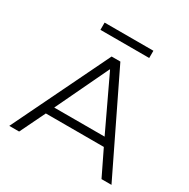

<svg xmlns="http://www.w3.org/2000/svg" viewBox="-190 -1043 1199 1217"><g transform="rotate(30 410.0 -434.5)"><path d="M36 0 378 -705H442L784 0H711L613 -202L652 -184H166L206 -202L108 0ZM408 -628 218 -229 191 -243H627L600 -229L411 -628ZM232 -816V-869H589V-816Z"/></g></svg>

Font: Nunito Sans 10pt SemiExpanded Light
Style: Regular
Weight: 300
Width: 6
Designer: Vernon Adams
Foundry: Vernon Adams
Version: Version 3.101;gftools[0.9.27]